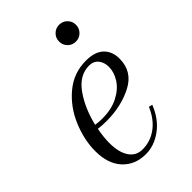

<svg xmlns="http://www.w3.org/2000/svg" viewBox="-194 -712 806 806"><g transform="rotate(-45 209.0 -309.0)"><path d="M117 -206Q109 -163 109 -131Q109 -74 130 -43Q151 -12 189 -12Q236 -12 274 -40Q312 -68 334 -120L350 -116Q326 -55 280.5 -21.5Q235 12 185 12Q121 12 82 -30Q43 -72 43 -147Q43 -214 72 -283Q101 -352 156 -398Q211 -444 284 -444Q337 -444 363.5 -418.5Q390 -393 390 -350Q390 -274 322 -238.5Q254 -203 166 -203Q139 -203 117 -206ZM121 -226Q142 -223 160 -223Q216 -223 255.5 -243.5Q295 -264 314.5 -295Q334 -326 334 -357Q334 -384 319.5 -402Q305 -420 279 -420Q221 -420 180.5 -363Q140 -306 121 -226ZM311 -630Q332 -630 346.5 -615.5Q361 -601 361 -580Q361 -559 346.5 -544.5Q332 -530 311 -530Q290 -530 275.5 -544.5Q261 -559 261 -580Q261 -601 275.5 -615.5Q290 -630 311 -630Z"/></g></svg>

Font: Arapey
Style: Italic
Weight: 400
Italic angle: -12°
Designer: Eduardo Rodriguez Tunni
Foundry: Eduardo Rodriguez Tunni
Version: Version 3.000